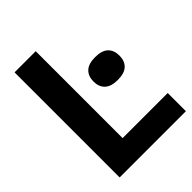

<svg xmlns="http://www.w3.org/2000/svg" viewBox="-212 -848 956 956"><g transform="rotate(-45 266.0 -370.0)"><path d="M62.5 0V-740H211.5V-128H529V0ZM399.5 -349.5Q353 -349.5 330.5 -370.8Q308 -392 308 -429.5Q308 -467.5 330.5 -488.8Q353 -510 399.5 -510Q446.5 -510 468.8 -488.8Q491 -467.5 491 -429.5Q491 -392 468.8 -370.8Q446.5 -349.5 399.5 -349.5Z"/></g></svg>

Font: Encode Sans Semi Condensed
Style: Bold
Weight: 700
Width: 4
Designer: Multiple Designers
Foundry: Impallari Type
Version: Version 3.000; ttfautohint (v1.8.3) -l 8 -r 50 -G 200 -x 14 